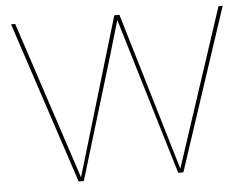

<svg xmlns="http://www.w3.org/2000/svg" viewBox="-49 -720 1006 780"><g transform="rotate(-5 454.5 -330.0)"><path d="M262 0H241L23 -660H40L252 -16L444 -660H465L657 -16L869 -660H886L668 0H647L455 -638H454L414 -502Z"/></g></svg>

Font: Work Sans Hairline
Style: Regular
Weight: 400
Designer: Wei Huang
Foundry: Wei Huang
Version: Version 1.032